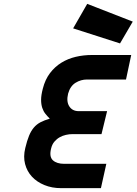

<svg xmlns="http://www.w3.org/2000/svg" viewBox="-20 -975 708 995"><path d="M668 -863 602 -750 359 -828 432 -955ZM503 0H296Q249 0 210 -16Q171 -32 145.5 -59.5Q120 -87 110 -125Q100 -163 111 -208Q120 -246 130.5 -271.5Q141 -297 155.5 -314Q170 -331 190 -341.5Q210 -352 238 -360Q226 -372 215.5 -385Q205 -398 199 -416Q193 -434 193 -458Q193 -482 202 -516Q214 -563 239 -596Q264 -629 298 -650Q332 -671 372.5 -680.5Q413 -690 456 -690H660L633 -563H431Q399 -563 371.5 -546Q344 -529 333 -490Q323 -449 339 -424Q355 -399 388 -399H535L506 -280H356Q339 -280 321.5 -276Q304 -272 289 -263.5Q274 -255 262 -241Q250 -227 245 -206Q234 -163 254 -144.5Q274 -126 313 -126H531Z"/></svg>

Font: Panefresco 999wt
Style: Italic
Weight: 900
Version: Version 1.001